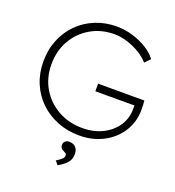

<svg xmlns="http://www.w3.org/2000/svg" viewBox="-162 -833 1087 1190"><g transform="rotate(20 381.0 -238.0)"><path d="M415 10Q337 10 270.5 -16.5Q204 -43 154.5 -90.5Q105 -138 77.5 -203.5Q50 -269 50 -347Q50 -425 77 -490.5Q104 -556 152 -604Q200 -652 265 -678.5Q330 -705 405 -705Q458 -705 510 -689.5Q562 -674 605 -647.5Q648 -621 673 -587L639 -552Q613 -582 574.5 -605Q536 -628 492 -641.5Q448 -655 407 -655Q321 -655 252 -615Q183 -575 143 -505.5Q103 -436 103 -347Q103 -258 144.5 -188.5Q186 -119 257 -79.5Q328 -40 417 -40Q492 -40 550 -69Q608 -98 641 -147.5Q674 -197 674 -260V-282H416V-332H721Q722 -324 723 -305.5Q724 -287 724 -273Q724 -191 683 -127Q642 -63 572 -26.5Q502 10 415 10ZM353 229 332 205Q356 190 367.5 179.5Q379 169 379 156Q379 146 372.5 141.5Q366 137 357 133Q335 125 335 100Q335 86 345.5 76.5Q356 67 371 67Q399 67 414.5 83.5Q430 100 430 128Q430 161 411.5 183.5Q393 206 353 229Z"/></g></svg>

Font: Lexend Deca ExtraLight
Style: Regular
Weight: 200
Designer: Bonnie Shaver-Troup, Thomas Jockin
Foundry: Lexend
Version: Version 1.008; ttfautohint (v1.8.4.7-5d5b)